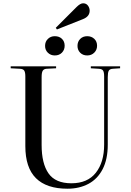

<svg xmlns="http://www.w3.org/2000/svg" viewBox="-20 -1133 795 1167"><path d="M390 14Q263 14 198.5 -50Q134 -114 134 -245V-668Q134 -693 127.5 -703.5Q121 -714 101 -715L45 -718V-730H321V-718L263 -715Q247 -714 240 -703.5Q233 -693 233 -664V-252Q233 -139 275 -79Q317 -19 414 -19Q512 -19 562.5 -83Q613 -147 613 -254V-668Q613 -694 606.5 -704Q600 -714 580 -715L532 -718V-730H710V-718L666 -715Q647 -714 641 -703Q635 -692 635 -664V-254Q635 -165 604 -105Q573 -45 517.5 -15.5Q462 14 390 14ZM326 -954 319 -964 445 -1090Q468 -1113 485 -1113Q504 -1113 514.5 -1099Q525 -1085 525 -1068Q525 -1033 485 -1017ZM510 -796Q484 -796 467.5 -812.5Q451 -829 451 -854Q451 -880 467.5 -896.5Q484 -913 510 -913Q536 -913 553 -897Q570 -881 570 -855Q570 -830 553 -813Q536 -796 510 -796ZM313 -796Q288 -796 271 -812.5Q254 -829 254 -854Q254 -880 271 -896.5Q288 -913 313 -913Q340 -913 356.5 -897Q373 -881 373 -855Q373 -830 356.5 -813Q340 -796 313 -796Z"/></svg>

Font: Literata 72pt
Style: Regular
Weight: 400
Designer: Latin by Veronika Burian and Jose Scaglione. Greek by Irene Vlachou. Cyrillic by Vera Evstafieva.
Foundry: TypeTogether
Version: Version 3.002